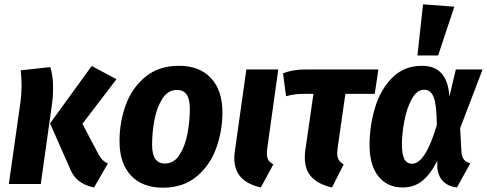

<svg xmlns="http://www.w3.org/2000/svg" viewBox="-20 -853 2257 890"><path d="M299 -84 212 -281 405 -547 520 -486 362 -279 436 -139Q447 -120 456 -111Q465 -102 480 -95L416 16Q372 7 344 -15.5Q316 -38 299 -84ZM75 -381Q80 -417 80 -458Q80 -489 76 -527L213 -542Q226 -503 226 -447Q226 -401 220 -363L169 0H21Z M534 -199Q534 -287 563 -366.5Q592 -446 654 -497Q716 -548 810 -548Q905 -548 958 -491Q1011 -434 1011 -332Q1011 -245 982 -165.5Q953 -86 891 -34.5Q829 17 735 17Q640 17 587 -39.5Q534 -96 534 -199ZM860 -348Q860 -394 845 -415Q830 -436 800 -436Q758 -436 732 -394.5Q706 -353 695.5 -295Q685 -237 685 -183Q685 -137 700 -116Q715 -95 745 -95Q787 -95 813 -136.5Q839 -178 849.5 -236Q860 -294 860 -348Z M1219 -167Q1217 -147 1217 -142Q1217 -123 1224 -111.5Q1231 -100 1247 -91L1189 16Q1128 2 1097 -31Q1066 -64 1066 -121Q1066 -137 1069 -155L1122 -531H1270Z M1545 -167Q1543 -149 1543 -143Q1543 -124 1550 -112.5Q1557 -101 1573 -91L1519 16Q1457 2 1425 -31.5Q1393 -65 1393 -122Q1393 -143 1395 -155L1433 -418H1388Q1345 -418 1306 -407L1292 -513Q1336 -531 1396 -531H1734L1717 -418H1581Z M2063 -405 2093 -531H2217L2113 -259L2119 -148Q2121 -125 2131 -113Q2141 -101 2160 -96L2098 16Q2057 11 2033.5 -13Q2010 -37 2007 -79V-108Q1976 -46 1938 -15Q1900 16 1846 16Q1776 16 1734.5 -35Q1693 -86 1693 -181Q1693 -268 1718 -352.5Q1743 -437 1798 -492.5Q1853 -548 1936 -548Q2055 -548 2063 -405ZM1843 -185Q1843 -137 1854.5 -115.5Q1866 -94 1890 -94Q1952 -94 2005 -274Q2004 -367 1990.5 -402Q1977 -437 1946 -437Q1912 -437 1888.5 -393.5Q1865 -350 1854 -290.5Q1843 -231 1843 -185ZM1941 -833 2086 -822 2011 -596H1915Z"/></svg>

Font: Fira Sans Condensed
Style: Bold Italic
Weight: 700
Width: 3
Italic angle: -8°
Designer: Carrois Corporate & Edenspiekermann AG
Foundry: Carrois Corporate GbR & Edenspiekermann AG
Version: Version 4.203